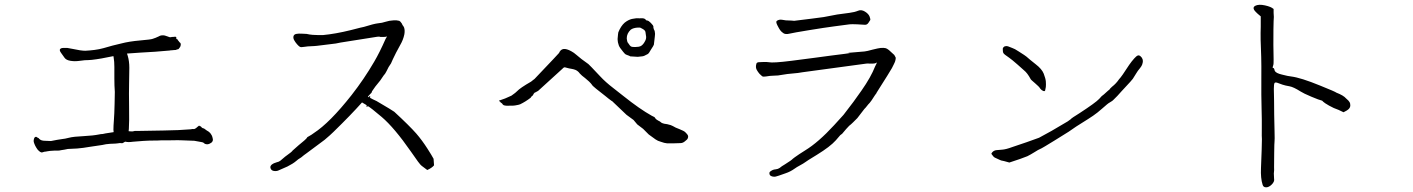

<svg xmlns="http://www.w3.org/2000/svg" viewBox="-20 -747 6040 821"><path d="M345 -530Q364 -531 384 -533.5Q404 -536 422 -541Q442 -547 461 -552Q480 -557 498 -561Q532 -570 579 -574Q626 -578 633 -581Q640 -583 647 -586Q649 -587 651 -588Q653 -589 656 -590Q660 -592 664 -594Q668 -596 677 -596Q682 -596 686.5 -594.5Q691 -593 694 -592L700 -590Q702 -589 703 -588.5Q704 -588 707 -588H711Q712 -588 715 -589H719L729 -590Q732 -590 732 -589L733 -588H734V-585V-581Q734 -579 737 -580Q739 -580 740 -576Q741 -574 745 -570Q746 -568 747 -567Q749 -565 751 -563.5Q753 -562 753 -556Q753 -549 748 -543Q743 -536 741 -536H738Q736 -536 734 -534Q732 -533 725 -533Q719 -533 714 -532Q708 -532 706 -531Q643 -525 580 -522Q546 -520 523 -518Q525 -514 526 -509Q533 -486 533 -457Q533 -428 532 -391Q531 -354 532 -289Q533 -224 531 -196Q531 -191 530 -186Q535 -186 542 -185Q545 -184 556 -187Q556 -187 565 -187Q578 -187 680 -189Q749 -190 794 -194Q797 -194 801 -195Q804 -196 809 -195Q812 -195 818 -199Q821 -202 825 -205Q826 -206 829 -208Q829 -209 832 -210Q832 -209 834 -208Q836 -206 837 -207Q838 -208 840 -205Q844 -199 851 -198Q854 -197 857 -194Q861 -192 864 -189Q867 -187 871 -185Q873 -184 878 -179Q881 -176 886 -167Q888 -163 890 -153Q892 -144 884 -137Q876 -131 867 -130Q861 -130 856 -132Q855 -132 851 -136Q849 -138 844 -139Q843 -139 811 -145Q801 -146 759 -147Q748 -148 706 -147Q681 -147 670 -147Q660 -146 639 -146Q617 -146 593.5 -144.5Q570 -143 549 -141Q528 -138 517 -141Q515 -142 508 -137Q505 -136 504 -135Q502 -134 498 -135Q494 -136 483 -134Q480 -133 450 -132Q433 -131 417 -127Q415 -127 363 -119Q335 -114 310 -112Q300 -111 290 -111Q280 -111 270 -110Q260 -108 255 -107Q247 -106 242 -105Q234 -103 228 -103Q222 -103 213 -103Q190 -102 182 -100Q179 -99 177 -99Q174 -98 169 -98Q166 -97 163 -96Q160 -95 158 -95Q152 -96 146 -102Q140 -107 135 -116Q130 -124 127 -132Q123 -141 124 -147Q126 -163 135 -162Q137 -161 140 -159Q142 -157 144 -157Q145 -157 147 -154Q155 -145 172 -145Q185 -144 198 -144Q201 -144 224 -149Q238 -151 250 -153Q255 -153 275 -158Q294 -163 339 -165Q378 -167 403 -172Q411 -174 419 -174Q419 -175 466 -182Q465 -186 465 -192Q465 -208 467 -233Q469 -258 470 -303Q471 -348 471 -354Q469 -380 469 -411Q469 -438 469 -461Q469 -484 466 -501Q465 -504 465 -507Q409 -495 372 -491Q359 -490 357 -490Q349 -490 342.5 -489.5Q336 -489 317.5 -486.5Q299 -484 281 -487Q263 -490 256 -500Q249 -510 241 -521Q233 -532 237 -537Q241 -542 251 -542Q261 -542 268 -542Q275 -541 290 -538Q326 -530 345 -530Z M1558 -335H1563V-330H1560Q1574 -322 1590 -315Q1660 -274 1666 -269Q1730 -210 1760 -176Q1785 -147 1808 -111Q1826 -83 1834 -68L1836 -40Q1827 -29 1807 -20Q1790 -33 1783 -38Q1775 -43 1737 -99Q1666 -201 1612 -247Q1565 -287 1552 -294V-291H1547V-296H1550Q1537 -303 1528 -309Q1481 -256 1406 -183Q1393 -170 1368 -149Q1315 -109 1290 -91Q1281 -85 1268 -74Q1253 -65 1247 -59Q1233 -47 1209 -35Q1184 -24 1168 -17Q1157 -14 1147 -17Q1137 -21 1136 -32Q1136 -38 1143 -44Q1149 -49 1163 -53Q1173 -55 1179 -60Q1187 -67 1199 -77Q1230 -99 1231 -103Q1235 -107 1257 -126Q1271 -137 1281 -146Q1291 -155 1292 -157Q1293 -161 1302 -165Q1313 -171 1322 -178Q1390 -222 1483 -340Q1537 -409 1580 -483Q1603 -522 1629 -581Q1632 -586 1635 -591Q1628 -589 1620 -589Q1609 -589 1607 -589Q1604 -591 1594 -590L1436 -565Q1434 -564 1416 -561Q1336 -551 1335 -551Q1333 -551 1323 -550Q1292 -549 1279.5 -546.5Q1267 -544 1262 -547Q1257 -550 1250 -558Q1243 -566 1238 -575Q1233 -584 1235 -592Q1237 -600 1247 -602Q1257 -604 1271 -603Q1285 -602 1291 -602Q1304 -599 1317 -598Q1317 -598 1341 -597Q1359 -597 1361 -597Q1414 -602 1479 -618Q1533 -632 1536 -632Q1578 -645 1594 -647Q1615 -649 1629 -654Q1644 -659 1663 -660Q1676 -661 1687 -658Q1692 -656 1697 -648Q1699 -646 1701 -640Q1705 -636 1708 -629Q1712 -617 1709 -600Q1704 -576 1691 -554Q1672 -520 1660 -494Q1657 -487 1652 -476Q1641 -461 1633 -443Q1627 -431 1622 -426L1621 -425Q1609 -407 1606 -403Q1596 -390 1585 -377Q1572 -359 1571 -357Q1569 -351 1568 -349H1567Q1560 -341 1553 -334Q1555 -333 1558 -331Z M2833 -134Q2821 -135 2805 -141Q2793 -144 2783 -151Q2759 -168 2754 -172Q2749 -177 2730 -196L2705 -215Q2690 -233 2689 -234Q2689 -234 2688 -234H2689L2659 -256L2597 -315H2596Q2582 -325 2569 -336Q2518 -375 2511 -384V-385Q2501 -398 2482 -413Q2467 -424 2459 -433Q2452 -443 2441 -448Q2434 -451 2422 -453Q2418 -453 2396 -459Q2391 -460 2385 -453L2285 -362Q2282 -360 2281 -358L2276 -356Q2273 -354 2272 -353Q2269 -352 2266 -351V-350Q2263 -349 2260 -342Q2258 -338 2256 -337Q2253 -336 2252 -333L2251 -332Q2250 -331 2249 -329Q2227 -312 2204 -301Q2200 -299 2182 -296Q2179 -295 2155 -295Q2135 -294 2130 -300Q2128 -304 2125 -306Q2123 -307 2122 -308V-309H2121L2119 -310V-311L2118 -314L2116 -313L2115 -314L2114 -317Q2116 -318 2123 -320Q2135 -324 2140 -326Q2164 -336 2167 -338Q2187 -352 2191 -357Q2204 -371 2251 -398Q2255 -401 2261 -406L2260 -405Q2261 -405 2261 -406Q2266 -409 2270 -414Q2370 -519 2371 -521Q2372 -525 2374 -527Q2389 -551 2434 -521V-522Q2434 -521 2434 -521Q2439 -517 2444 -513Q2463 -496 2496 -473Q2499 -471 2546 -421Q2569 -396 2603 -370Q2606 -367 2645 -337Q2715 -281 2767 -252Q2775 -248 2777 -247Q2779 -247 2783 -240Q2786 -236 2795 -231Q2802 -228 2805 -225Q2810 -220 2820 -218Q2828 -217 2833 -216Q2851 -212 2857 -208Q2868 -201 2885 -195Q2905 -187 2910 -182Q2920 -172 2921 -169Q2924 -163 2921 -156Q2920 -151 2909 -143Q2900 -135 2889 -135L2857 -134Q2837 -134 2834 -134ZM2714 -629Q2709 -629 2708 -629H2707Q2688 -628 2677 -620Q2660 -604 2660 -583Q2661 -574 2663 -567Q2665 -564 2673 -553Q2676 -549 2680 -547.5Q2684 -546 2693 -546Q2695 -546 2697 -546Q2711 -546 2720 -550Q2729 -555 2736 -567Q2742 -577 2742.5 -582.5Q2743 -588 2743 -589Q2743 -591 2740 -610Q2739 -618 2725 -625Q2719 -628 2717 -629Q2715 -629 2714 -629ZM2624 -609Q2635 -636 2651 -650Q2666 -662 2682 -666Q2703 -670 2710 -669Q2714 -668 2719 -669Q2736 -670 2741 -663Q2742 -661 2744 -660Q2746 -660 2749 -659Q2754 -658 2763 -649Q2774 -638 2774 -633V-628Q2774 -626 2775 -625Q2776 -620 2778 -618Q2780 -615 2781 -602Q2781 -598 2780 -590Q2776 -560 2776 -556Q2775 -552 2763 -534Q2755 -519 2750 -516Q2733 -506 2725 -506Q2707 -504 2707 -504Q2704 -504 2691 -505L2675 -506Q2673 -508 2661 -512Q2655 -514 2652 -517L2645 -525Q2629 -544 2626 -553Q2621 -567 2621 -577Q2621 -581 2621 -582Q2623 -606 2624 -609Z M3613 -643Q3583 -639 3545 -634Q3507 -629 3439.5 -618Q3372 -607 3355.5 -603Q3339 -599 3330 -605Q3321 -611 3316 -618Q3311 -625 3304 -639Q3297 -653 3301 -657Q3305 -661 3312.5 -662.5Q3320 -664 3340 -660Q3371 -659 3376 -658Q3389 -659 3449 -667Q3495 -673 3502 -674Q3529 -679 3560 -685Q3589 -689 3612 -692Q3635 -695 3649 -701Q3663 -707 3678.5 -697.5Q3694 -688 3698.5 -676Q3703 -664 3701 -661Q3699 -658 3693.5 -649.5Q3688 -641 3679 -641Q3670 -641 3662 -642Q3646 -643 3645 -643Q3621 -644 3613 -643ZM3774 -423Q3753 -390 3738 -366Q3728 -350 3728 -350V-349Q3725 -346 3707 -318Q3697 -304 3694 -302L3693 -301Q3679 -283 3676 -281Q3676 -281 3646 -242Q3644 -240 3628 -224Q3619 -215 3611 -209Q3600 -198 3581 -175Q3578 -172 3573 -169L3554 -147Q3530 -120 3473 -85Q3427 -57 3424 -54Q3416 -48 3401 -40Q3386 -32 3378 -26Q3360 -13 3339 -6Q3303 7 3297 8Q3287 10 3278 6Q3270 3 3270 -7Q3270 -12 3277 -16Q3285 -22 3297 -23Q3307 -24 3314 -29Q3322 -36 3336 -44Q3365 -62 3370 -68Q3373 -71 3398 -88Q3410 -96 3423 -104Q3479 -138 3547 -212L3587 -256Q3634 -316 3664 -360Q3704 -417 3722 -463Q3724 -468 3727 -473L3730 -480L3724 -477Q3720 -475 3710 -475Q3699 -475 3698 -475Q3692 -476 3684 -475L3411 -438Q3394 -435 3392 -435Q3342 -431 3311 -425Q3308 -424 3299 -424Q3268 -423 3255 -420Q3244 -418 3239 -421Q3235 -424 3228 -431Q3221 -439 3216 -448Q3210 -459 3214 -473Q3215 -480 3224 -481Q3225 -481 3247 -482Q3262 -482 3267 -481Q3285 -477 3364 -487Q3435 -496 3464 -500Q3493 -504 3531 -509Q3569 -514 3594 -517L3614 -520L3606 -521Q3658 -526 3677 -527Q3687 -528 3712 -535Q3736 -541 3746 -542Q3759 -543 3767 -541Q3772 -540 3781 -533Q3785 -530 3793 -522Q3799 -516 3804 -512Q3809 -504 3810 -501Q3811 -497 3808 -486Q3807 -482 3802 -472Q3797 -462 3794 -456Q3791 -451 3774 -423Z M4839 -434 4824 -410Q4817 -402 4813 -397Q4779 -361 4776 -357Q4757 -335 4741 -320Q4736 -315 4732 -313Q4728 -311 4724 -308Q4719 -306 4692 -282Q4673 -265 4654 -252Q4646 -246 4582 -206Q4557 -189 4550 -184Q4541 -178 4489 -146Q4437 -114 4434 -113Q4418 -106 4403 -96Q4387 -86 4373 -79Q4349 -69 4296 -52Q4268 -60 4265 -60Q4263 -59 4234 -73Q4228 -76 4220 -88Q4218 -91 4223.5 -96.5Q4229 -102 4233 -103Q4234 -104 4241 -105Q4254 -106 4265 -107Q4281 -108 4308 -118Q4312 -119 4370 -139Q4421 -157 4423 -158L4476 -187Q4521 -214 4527 -217Q4549 -229 4558 -237Q4559 -238 4559.5 -238Q4560 -238 4561 -240Q4561 -241 4596 -263Q4665 -308 4680 -324Q4687 -332 4691 -336Q4692 -337 4700 -343Q4723 -364 4724 -364Q4725 -367 4735 -376Q4753 -390 4765 -408Q4776 -419 4808 -469Q4814 -478 4819 -484Q4832 -500 4837 -504Q4844 -511 4850 -510Q4856 -509 4862 -501Q4867 -494 4867 -486Q4867 -480 4864 -471Q4862 -465 4855 -456Q4844 -443 4839 -434ZM4359 -446Q4356 -449 4331.5 -470.5Q4307 -492 4295.5 -500Q4284 -508 4278 -512.5Q4272 -517 4270 -521Q4268 -525 4268 -535Q4267 -540 4270 -544Q4275 -549 4277 -549Q4284 -551 4290 -549Q4298 -546 4308 -542Q4318 -539 4336 -527Q4366 -508 4369 -505Q4381 -494 4409 -472Q4435 -452 4443 -432Q4451 -411 4452 -399Q4453 -385 4452 -375Q4450 -365 4449 -360Q4448 -356 4441 -358Q4434 -361 4429 -367Q4423 -377 4406 -391Q4387 -407 4387 -409Q4373 -435 4359 -446Z M5426 -708Q5426 -703 5426 -692Q5428 -675 5426 -656Q5425 -637 5425 -555Q5427 -473 5425 -470Q5422 -461 5422 -458Q5422 -456 5424 -456Q5425 -457 5426.5 -455.5Q5428 -454 5429.5 -449.5Q5431 -445 5431 -444Q5436 -434 5462 -428Q5489 -421 5501 -420Q5542 -415 5625 -381Q5692 -354 5694 -351Q5725 -339 5736 -326Q5748 -316 5751 -310Q5754 -305 5754 -296Q5754 -283 5738 -274L5725 -267L5704 -277Q5683 -284 5663 -295.5Q5643 -307 5638 -312Q5634 -317 5632 -317Q5622 -319 5587.5 -333.5Q5553 -348 5541 -356Q5511 -375 5494 -378Q5476 -381 5464 -385Q5452 -389 5442 -393Q5433 -396 5430 -392Q5427 -387 5427 -367Q5428 -345 5428 -316.5Q5428 -288 5428.5 -256Q5429 -224 5430 -186Q5431 -148 5430 -143Q5429 -138 5428.5 -91.5Q5428 -45 5428 -33Q5429 -20 5427 -5Q5427 9 5428 17Q5431 29 5418 42Q5406 54 5394 54Q5382 54 5379 43Q5370 15 5372 -28Q5374 -70 5375 -107.5Q5376 -145 5376 -152Q5375 -160 5375.5 -196.5Q5376 -233 5374.5 -286Q5373 -339 5373.5 -405.5Q5374 -472 5373 -503Q5369 -586 5371 -632V-677L5358 -688Q5348 -697 5343 -704Q5336 -716 5347 -722Q5362 -730 5389 -724Q5416 -718 5425 -709L5426 -710Z"/></svg>

Font: ToneOZ-Tsuipita-TC
Style: Tsuipita-TC
Weight: 400
Designer: :Jeffrey Xuan (Chih-Lin Hsuan)  :
Foundry: jeffreyx@gmail.com, cjkFonts.io
Version: Version 0.24071